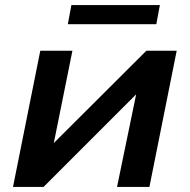

<svg xmlns="http://www.w3.org/2000/svg" viewBox="-20 -733 744 753"><path d="M31 0 138 -534H264L191 -172L554 -534H673L566 0H439L514 -363L151 0ZM246 -638 260 -713H607L593 -638Z"/></svg>

Font: Montserrat SemiBold
Style: Italic
Weight: 600
Italic angle: -11.3°
Designer: Julieta Ulanovsky
Foundry: Julieta Ulanovsky
Version: Version 9.000; ttfautohint (v1.8.4.7-5d5b)